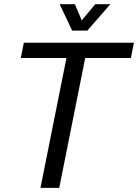

<svg xmlns="http://www.w3.org/2000/svg" viewBox="-20 -904 665 924"><path d="M624.5 -698.2 609.9 -625H390.1L265.1 0H174.8L299.8 -625H80.1L94.7 -698.2ZM267.1 -883.8H340.3L373.5 -805.7L438 -883.8H511.2L400.4 -756.8H327.1Z"/></svg>

Font: Sansation
Style: Italic
Weight: 400
Designer: Bernd Montag
Version: Version 1.301